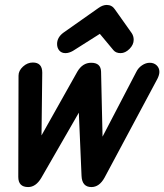

<svg xmlns="http://www.w3.org/2000/svg" viewBox="-20 -749 665 777"><path d="M245 -534Q229 -534 220 -544.5Q211 -555 211 -571Q211 -598 237 -617L379 -717Q396 -729 412 -729Q433 -729 445 -711L513 -615Q521 -603 521 -588Q521 -568 504 -551Q487 -534 468 -534Q449 -534 439 -546L384 -612L275 -543Q259 -534 245 -534ZM94 8Q54 8 54 -33L55 -443Q55 -463 73 -479.5Q91 -496 113 -496Q151 -496 151 -455L148 -201L293 -459Q314 -495 349 -495Q388 -495 389 -459L395 -196L531 -457Q539 -474 554.5 -484.5Q570 -495 586 -495Q603 -495 614 -484.5Q625 -474 625 -458Q625 -446 617 -430L403 -30Q382 8 350 8Q312 8 310 -37L299 -293L147 -29Q125 8 94 8Z"/></svg>

Font: Comic Neue
Style: Bold Italic
Weight: 700
Italic angle: -12°
Designer: Craig Rozynski
Foundry: Craig Rozynski
Version: Version 2.003